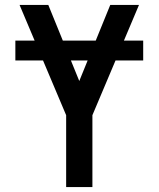

<svg xmlns="http://www.w3.org/2000/svg" viewBox="-20 -755 640 775"><path d="M247 0V-290L59 -735H175L300 -428L425 -735H541L353 -290V0ZM42 -511V-591H558V-511Z"/></svg>

Font: Iosevka Aile Semibold
Style: Regular
Weight: 600
Designer: Belleve Invis
Foundry: Belleve Invis
Version: Version 31.1.0; ttfautohint (v1.8.4)